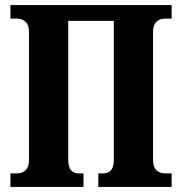

<svg xmlns="http://www.w3.org/2000/svg" viewBox="-20 -734 715 754"><path d="M21 0V-53H47Q67 -53 80.5 -65.5Q94 -78 94 -107V-607Q94 -636 80.5 -648.5Q67 -661 47 -661H21V-714H654V-661H628Q608 -661 594.5 -648.5Q581 -636 581 -607V-107Q581 -78 594.5 -65.5Q608 -53 628 -53H654V0H366V-53H385Q405 -53 416 -65.5Q427 -78 427 -107V-652H248V-107Q248 -78 259 -65.5Q270 -53 290 -53H308V0Z"/></svg>

Font: Noto Serif ExtraCondensed ExtraBold
Style: Regular
Weight: 800
Width: 2
Designer: Monotype Design Team
Foundry: Monotype Imaging Inc.
Version: Version 2.013; ttfautohint (v1.8.4.7-5d5b)